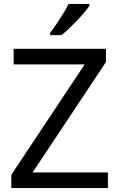

<svg xmlns="http://www.w3.org/2000/svg" viewBox="-20 -964 612 984"><path d="M533 0H38V-68L414 -634H50V-714H523V-646L147 -80H533ZM438 -934Q429 -920 412 -900Q395 -880 374.5 -858.5Q354 -837 333.5 -817.5Q313 -798 295 -784H237V-796Q252 -815 269.5 -841Q287 -867 304 -894.5Q321 -922 332 -944H438Z"/></svg>

Font: Noto Sans Lisu
Style: Regular
Weight: 400
Designer: Monotype Design Team. David Williams.
Foundry: Monotype Imaging Inc.
Version: Version 2.102